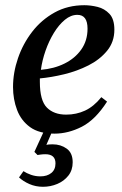

<svg xmlns="http://www.w3.org/2000/svg" viewBox="-20 -500 468 737"><path d="M189 13Q130 13 95.5 -12Q61 -37 45.5 -78Q30 -119 30 -166Q30 -221 49 -276.5Q68 -332 103.5 -378Q139 -424 189.5 -452Q240 -480 304 -480Q328 -480 354.5 -473.5Q381 -467 400 -447Q419 -427 419 -386Q419 -339 391 -305Q363 -271 319.5 -249Q276 -227 226.5 -215Q177 -203 133 -199Q133 -193 133 -186Q133 -114 160 -87Q187 -60 234 -60Q273 -60 306.5 -75.5Q340 -91 369 -127L391 -110Q346 -40 294 -13.5Q242 13 189 13ZM137 -232Q187 -236 227.5 -256Q268 -276 292 -310Q316 -344 316 -390Q316 -443 277 -443Q252 -443 229 -424Q206 -405 187 -374Q168 -343 155 -306Q142 -269 137 -232ZM145 217Q117 217 93 206.5Q69 196 53 181L70 157Q82 165 99 171Q116 177 135 177Q161 177 177 164Q193 151 193 127Q193 92 154 92Q144 92 134 93.5Q124 95 124 95L112 83L152 -4H184L158 56Q161 55 167.5 54.5Q174 54 182 54Q213 54 236 70.5Q259 87 259 123Q259 153 242.5 174Q226 195 200 206Q174 217 145 217Z"/></svg>

Font: STIX Two Text Medium
Style: Italic
Weight: 500
Italic angle: -12°
Designer: Ross Mills, John Hudson & Paul Hanslow, Tiro Typeworks Ltd; with prior portions MicroPress Inc. and Coen Hoffman, Elsevi
Foundry: Tiro Typeworks Ltd
Version: Version 2.13 b171